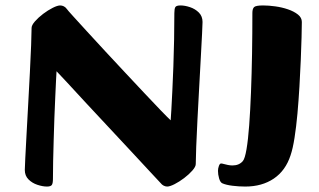

<svg xmlns="http://www.w3.org/2000/svg" viewBox="-20 -672 1173 705"><path d="M152.3 13Q136.8 13 117.3 6.6Q97.9 0.2 84.5 -13.4Q71.1 -26.9 71.1 -48Q71.1 -55.5 72.8 -90.4Q74.6 -125.2 77.4 -177.4Q80.3 -229.6 83.5 -289.3Q86.8 -349 89.7 -405.5Q92.5 -462.1 94.3 -506Q96 -549.9 96 -569.6Q96 -579.4 108.4 -593.6Q120.9 -607.8 138.4 -621.1Q156 -634.4 173.5 -643.2Q190.9 -652 201 -652Q207.7 -652 214.1 -648.9Q220.5 -645.8 225 -639.5Q228.7 -634.1 249 -611.9Q269.4 -589.7 299.8 -556.2Q330.2 -522.7 367.2 -483Q404.1 -443.4 441.4 -403.4Q478.7 -363.5 512.4 -327.7Q546.1 -291.9 570.9 -266.1Q595.8 -240.3 606.7 -230.3Q607.5 -240.4 609.2 -268.9Q611 -297.4 612.8 -338.5Q614.7 -379.6 616.6 -428.1Q618.4 -476.6 619.3 -527.1Q620.2 -577.5 620.2 -623.9Q620.2 -639.9 623.9 -646Q627.7 -652 643 -652Q658.8 -652 677.7 -645.7Q696.6 -639.4 710.2 -625.9Q723.7 -612.3 723.7 -591.3Q723.7 -584.5 722 -549.2Q720.2 -514 717.4 -461.7Q714.5 -409.4 711.3 -349.8Q708 -290.2 705.1 -233.7Q702.3 -177.2 700.5 -133.6Q698.8 -90.1 698.8 -69.6Q698.8 -59.8 686.2 -45.6Q673.7 -31.4 656 -18Q638.3 -4.6 621 4.2Q603.6 13 593.8 13Q587.8 13 581.2 9.8Q574.5 6.5 569.8 0.2Q561.2 -8.8 533 -39.2Q504.9 -69.6 464.9 -112.6Q424.8 -155.6 380.7 -202.9Q336.5 -250.1 296.3 -293.4Q256.1 -336.7 227 -368.5Q197.9 -400.2 187.6 -410.4Q186.8 -400.9 185.7 -375.7Q184.6 -350.5 182.9 -315.2Q181.1 -279.9 179.7 -239.2Q178.4 -198.5 177.1 -157.2Q175.9 -116 175.1 -79.3Q174.4 -42.5 174.4 -15.1Q174.4 0.7 170.5 6.8Q166.6 13 152.3 13ZM880.6 13Q857.2 13 833.7 10.1Q810.2 7.2 796.2 1Q788.7 -2.5 784.5 -16.9Q780.4 -31.4 780.4 -44.6Q780.4 -53.4 783.7 -62.5Q786.9 -71.7 791.7 -71.7Q795.4 -71.7 801.5 -69.9Q807.5 -68.2 816.2 -66.4Q824.8 -64.5 833.7 -64.5Q857.9 -64.5 871.6 -80.5Q879.1 -89 885.1 -123.6Q891 -158.3 895 -212Q899 -265.7 901.6 -333Q904.2 -400.4 905.5 -475Q906.7 -549.7 906.7 -624.6Q906.7 -639.9 913.1 -646Q919.5 -652 946.2 -652Q966.5 -652 991 -648.6Q1015.5 -645.2 1037.4 -637.7Q1059.4 -630.2 1073.9 -618.7Q1088.3 -607.3 1088.3 -591.3Q1088.3 -571.8 1087.3 -534.9Q1086.3 -498.1 1084.4 -451.3Q1082.5 -404.6 1079.5 -354Q1076.5 -303.4 1072.2 -254.8Q1067.8 -206.2 1061.5 -166.2Q1055.3 -126.2 1046.8 -101.4Q1028.5 -45.5 985.3 -16.2Q942 13 880.6 13Z"/></svg>

Font: Briem Hand Thin
Style: Regular
Weight: 100
Designer: Gunnlaugur SE Briem, Eben Sorkin
Foundry: Sorkin Type Co.
Version: Version 1.003